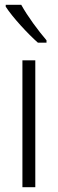

<svg xmlns="http://www.w3.org/2000/svg" viewBox="-20 -785 242 805"><path d="M69 -765H4V-757C33 -712 97 -643 139 -606H175V-616C140 -657 96 -716 69 -765ZM128 0V-532H74V0Z"/></svg>

Font: Noto Sans Hebrew Condensed Light
Style: Regular
Weight: 300
Width: 3
Designer: Monotype Design Team
Foundry: Monotype Imaging Inc.
Version: Version 2.004